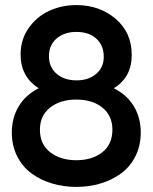

<svg xmlns="http://www.w3.org/2000/svg" viewBox="-20 -726 600 755"><path d="M280 9Q230 9 184.8 -4.5Q139.5 -18 104 -44Q68.5 -70 47.5 -111.5Q26.5 -153 26.5 -205Q26.5 -263 53.8 -308.2Q81 -353.5 132.5 -379Q61 -423.5 61 -512Q61 -570.5 92.8 -615.8Q124.5 -661 173.8 -683.5Q223 -706 280.5 -706Q371.5 -706 434.8 -652Q498 -598 498 -510Q498 -422 427.5 -379Q479 -353.5 506.2 -308.2Q533.5 -263 533.5 -205Q533.5 -153 512.5 -111.5Q491.5 -70 456 -44Q420.5 -18 375.5 -4.5Q330.5 9 280 9ZM137 -216Q137 -158.5 177.5 -127.2Q218 -96 280 -96Q342.5 -96 382.2 -127.2Q422 -158.5 422 -216Q422 -271 382.8 -302.8Q343.5 -334.5 280 -334.5Q216.5 -334.5 176.8 -302.8Q137 -271 137 -216ZM172.5 -505Q172.5 -462 202.5 -436Q232.5 -410 281 -410Q328.5 -410 358.2 -435.5Q388 -461 388 -502.5Q388 -547 359 -573.8Q330 -600.5 280.5 -600.5Q233 -600.5 202.8 -574.8Q172.5 -549 172.5 -505Z"/></svg>

Font: HK Grotesk SemiBold
Style: Regular
Weight: 600
Designer: Alfredo Marco Pradil
Foundry: Hanken Design Co.
Version: Version 3.001;FEAKit 1.0